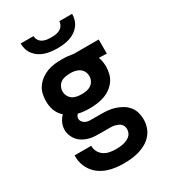

<svg xmlns="http://www.w3.org/2000/svg" viewBox="-228 -853 1056 1189"><g transform="rotate(-30 300.0 -258.5)"><path d="M300 223Q271 223 242.5 219.5Q214 216 187 207Q160 198 136 182Q112 166 94.5 143Q77 120 68 92.5Q59 65 59 37V27H178V32Q178 53 189 72Q200 91 218 102.5Q236 114 257.5 118Q279 122 300 122Q313 122 326.5 121Q340 120 353 117Q366 114 378 109Q390 104 400.5 95.5Q411 87 416.5 74.5Q422 62 422 49Q422 38 418.5 28Q415 18 407.5 10.5Q400 3 390 -1Q380 -5 370 -8Q360 -11 349.5 -11.5Q339 -12 328 -12H272Q250 -12 228.5 -13Q207 -14 186.5 -19.5Q166 -25 147 -35.5Q128 -46 114 -62Q100 -78 92 -98.5Q84 -119 84 -140Q84 -165 94.5 -188.5Q105 -212 123 -230Q110 -241 100 -255.5Q90 -270 84 -286Q78 -302 75.5 -319Q73 -336 73 -353Q73 -379 79.5 -405Q86 -431 101.5 -452Q117 -473 138.5 -488.5Q160 -504 184.5 -513Q209 -522 235.5 -525Q262 -528 288 -528Q305 -528 322.5 -526.5Q340 -525 357 -522L366 -520H547V-419L491 -421Q497 -405 500 -387.5Q503 -370 503 -353Q503 -327 496.5 -301Q490 -275 474.5 -254Q459 -233 437.5 -217.5Q416 -202 391 -193.5Q366 -185 340 -181.5Q314 -178 288 -178Q267 -178 246 -180Q225 -182 205 -187Q199 -181 195.5 -173.5Q192 -166 192 -158Q192 -145 200.5 -134.5Q209 -124 221 -119Q233 -114 245.5 -113.5Q258 -113 271 -113H328Q354 -113 379 -110.5Q404 -108 428 -100Q452 -92 474 -79Q496 -66 512 -46Q528 -26 534.5 -1.5Q541 23 541 48Q541 76 532 103Q523 130 504.5 151.5Q486 173 461.5 187Q437 201 410.5 209Q384 217 356 220Q328 223 300 223ZM288 -279Q305 -279 322 -282Q339 -285 353.5 -294.5Q368 -304 376 -320Q384 -336 384 -353Q384 -369 377.5 -383.5Q371 -398 359 -407.5Q347 -417 331.5 -421.5Q316 -426 301 -427H288Q271 -427 253.5 -424Q236 -421 222 -411.5Q208 -402 200 -386Q192 -370 192 -353Q192 -336 200 -320Q208 -304 222 -294.5Q236 -285 253.5 -282Q271 -279 288 -279ZM300 -600Q278 -600 256.5 -602.5Q235 -605 214 -611.5Q193 -618 174.5 -630Q156 -642 142.5 -659Q129 -676 122.5 -697Q116 -718 116 -740H208Q208 -724 216.5 -710.5Q225 -697 239 -689.5Q253 -682 268.5 -680Q284 -678 300 -678Q316 -678 331.5 -680Q347 -682 361 -689.5Q375 -697 383.5 -710.5Q392 -724 392 -740H484Q484 -718 477.5 -697Q471 -676 457.5 -659Q444 -642 425.5 -630Q407 -618 386 -611.5Q365 -605 343.5 -602.5Q322 -600 300 -600Z"/></g></svg>

Font: Iosevka Book
Style: Bold
Weight: 700
Designer: Belleve Invis
Foundry: Belleve Invis
Version: Version 28.0.7; ttfautohint (v1.8.3)